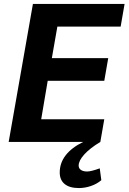

<svg xmlns="http://www.w3.org/2000/svg" viewBox="-20 -720 652 974"><path d="M271 -585 243 -425H529L509 -310H222L189 -115H509L489 0Q436 32 407.5 63.5Q379 95 379 120Q379 134 390.5 142Q402 150 422 150Q442 150 486 134L494 194Q472 213 441.5 223.5Q411 234 380 234Q333 234 308 213.5Q283 193 283 155Q283 107 313 68Q343 29 402 0H24L147 -700H612L592 -585Z"/></svg>

Font: Sarabun
Style: Bold Italic
Weight: 700
Italic angle: -10°
Designer: Suppakit Chalermlarp | Katatrad Co.,Ltd.
Foundry: Cadson Demak Co.,Ltd.
Version: Version 1.000; ttfautohint (v1.6)